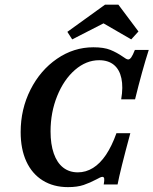

<svg xmlns="http://www.w3.org/2000/svg" viewBox="-20 -783 651 815"><path d="M67.7 -222.4Q67.7 -319.6 109.3 -402.2Q151 -484.8 221.9 -533.5Q292.9 -582.3 376.3 -582.3Q421.1 -582.3 448.6 -571.2Q476 -560.1 501.6 -542.3Q508.1 -537.5 514 -534.1Q519.9 -530.6 524.3 -530.6Q530.7 -530.6 537.2 -539.5Q543.6 -548.4 552.5 -571H611.4Q583.2 -483.1 553.3 -361.3H494.4Q503.3 -413.3 495.3 -450.6Q487.4 -487.9 463.4 -507.7Q439.3 -527.4 400.9 -527.4Q345.8 -527.4 298.3 -486.3Q250.9 -445.2 222.8 -375.6Q194.6 -306.1 194.6 -225Q194.6 -170.6 208.3 -131.5Q221.9 -92.4 247.9 -71.9Q274 -51.4 310.5 -51.4Q344.5 -51.4 374.8 -70.1Q405 -88.8 430 -126Q454.9 -163.3 474.3 -217.7H533.2Q489.7 -56.9 479.1 0H420.3Q423.5 -17.7 422.3 -25Q421.1 -32.3 414.6 -32.3Q410.6 -32.3 404 -29.2Q397.4 -26.2 389.7 -21.8Q362.7 -7.3 335.4 2Q308 11.3 268.6 11.3Q206.9 11.3 161.4 -17Q116 -45.2 91.8 -97.7Q67.7 -150.2 67.7 -222.4ZM265.9 -647.8 426 -763.3H482.4L567.7 -649.4L537 -615.8L393.3 -699L462 -705.7L286.5 -615.8Z"/></svg>

Font: Playfair Micro SmCond SmLight
Style: Italic
Weight: 360
Width: 4
Italic angle: -15.6°
Designer: Claus Eggers Sørensen
Foundry: Claus Eggers Sørensen
Version: Version 2.203;Glyphs 3.3 (3326)